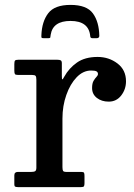

<svg xmlns="http://www.w3.org/2000/svg" viewBox="-20 -764 546 784"><path d="M128.5 -438.5Q128.5 -450.5 125.2 -454.2Q122 -458 110.5 -458H53.5Q43 -458 40.8 -461.8Q38.5 -465.5 38.5 -476.5V-502Q38.5 -513 41.2 -516.5Q44 -520 54.5 -520H214.5Q223.5 -520 228 -517.5Q232.5 -515 232.5 -505.5V-455Q232.5 -441.5 234.2 -440Q236 -438.5 242.5 -451Q261.5 -485.5 294.2 -508.5Q327 -531.5 378.5 -531.5Q424.5 -531.5 459.5 -505Q494.5 -478.5 494.5 -432Q494.5 -399.5 475 -374.2Q455.5 -349 424 -349Q395 -349 375.5 -364.2Q356 -379.5 356 -404.5Q356 -423.5 362 -433.8Q368 -444 374 -450Q380 -456 380 -462Q380 -469 374.2 -472.5Q368.5 -476 352 -476Q319.5 -476 293 -448.5Q266.5 -421 250.8 -376.2Q235 -331.5 235 -280V-82Q235 -70.5 237.5 -66.2Q240 -62 251.5 -62H312Q321.5 -62 323.2 -58.2Q325 -54.5 325 -45V-16Q325 -7 322.8 -3.5Q320.5 0 311.5 0H53.5Q46 0 42.2 -1.8Q38.5 -3.5 38.5 -11V-48Q38.5 -62 53 -62H107.5Q119 -62 123.8 -65.2Q128.5 -68.5 128.5 -79.5ZM268 -744Q334 -744 359.2 -709.5Q384.5 -675 385.5 -617.5Q385.5 -608 374 -608H357.5Q349 -608 348.5 -616Q343 -678.5 268 -678.5Q196 -678.5 187 -622.5Q185.5 -615.5 185.5 -611.8Q185.5 -608 176.5 -608H159Q151 -608 149.8 -610.2Q148.5 -612.5 149 -620Q151 -676 177 -710Q203 -744 268 -744Z"/></svg>

Font: Besley Medium
Style: Regular
Weight: 500
Designer: Owen Earl
Foundry: indestructible type*
Version: Version 2.001; ttfautohint (v1.8.3)